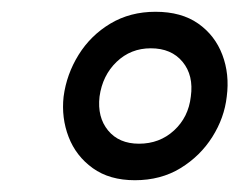

<svg xmlns="http://www.w3.org/2000/svg" viewBox="-20 -740 413 326"><path d="M209 -434Q166 -434 137.5 -454.5Q109 -475 96.5 -507.5Q84 -540 88 -576Q93 -614 113.5 -647Q134 -680 167.5 -700Q201 -720 244 -720Q288 -720 316.5 -700Q345 -680 357.5 -647Q370 -614 365 -576Q361 -540 340.5 -507.5Q320 -475 286.5 -454.5Q253 -434 209 -434ZM216 -496Q251 -496 275.5 -518.5Q300 -541 304 -576Q309 -612 290 -635Q271 -658 236 -658Q202 -658 178 -635Q154 -612 149 -576Q145 -541 163.5 -518.5Q182 -496 216 -496Z"/></svg>

Font: Inclusive Sans
Style: Italic
Weight: 400
Italic angle: -7°
Designer: Olivia King
Foundry: Olivia King
Version: Version 2.004